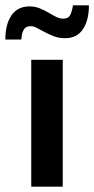

<svg xmlns="http://www.w3.org/2000/svg" viewBox="-43 -699 353 719"><path d="M74 0V-475H192V0ZM-23 -551Q-23 -608 0 -641.5Q23 -675 68 -675Q88 -675 105.5 -668Q123 -661 138 -652Q153 -643 167 -636Q181 -629 194 -629Q214 -629 221 -645Q228 -661 230 -679H290Q290 -623 267.5 -589.5Q245 -556 201 -556Q178 -556 159.5 -563Q141 -570 125 -578.5Q109 -587 96 -594Q83 -601 72 -601Q53 -601 45.5 -587Q38 -573 37 -551Z"/></svg>

Font: Mukta Mahee SemiBold
Style: Regular
Weight: 600
Designer: Shuchita Grover, Noopur Datye, Girish Dalvi, Yashodeep Gholap
Foundry: Ek Type
Version: Version 2.538;PS 1.000;hotconv 16.6.51;makeotf.lib2.5.65220;